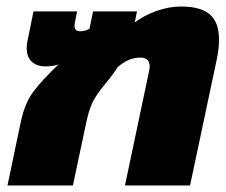

<svg xmlns="http://www.w3.org/2000/svg" viewBox="-20 -570 694 590"><path d="M44 -196Q56 -253 83 -289Q110 -325 160 -372Q144 -366 119 -366Q93 -366 77.5 -380.5Q62 -395 62 -423Q62 -434 65 -447L83 -535H217L210 -500Q209 -496 209 -490Q209 -474 227 -474Q243 -474 255 -482L266 -535H401L394 -501Q423 -523 461.5 -536.5Q500 -550 536 -550Q597 -550 625 -525.5Q653 -501 653 -449Q653 -419 646 -387L564 0H364L438 -351Q440 -361 440 -366Q440 -393 411 -393Q374 -393 341 -363Q329 -343 304 -313Q280 -284 267.5 -261.5Q255 -239 246 -198L204 0H3Z"/></svg>

Font: Prompt ExtraBold
Style: Italic
Weight: 800
Italic angle: -12°
Designer: Katatrad Team
Foundry: CadsonDemak
Version: Version 1.001